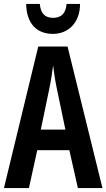

<svg xmlns="http://www.w3.org/2000/svg" viewBox="-20 -949 537 969"><path d="M384 -929H316C312 -880 288 -859 248 -859C207 -859 185 -881 181 -929H112C114 -829 166 -778 247 -778C326 -778 384 -836 384 -929ZM373 0H497L321 -714H173L0 0H126L168 -191H330ZM267 -501 310 -295H186L229 -502C238 -544 244 -586 248 -619C252 -585 258 -544 267 -501Z"/></svg>

Font: Noto Sans Khmer ExtraCondensed SemiBold
Style: Regular
Weight: 600
Width: 2
Designer: Danh Hong and the Monotype Design Team
Foundry: Monotype Imaging Inc.
Version: Version 2.004